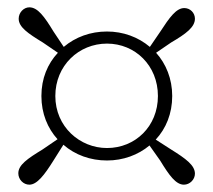

<svg xmlns="http://www.w3.org/2000/svg" viewBox="-20 -621 582 524"><path d="M131 -359C131 -442 195 -502 272 -502C349 -502 411 -442 411 -359C411 -276 349 -217 272 -217C198 -217 131 -275 131 -359ZM93 -359C93 -311 110 -271 137 -241L96 -213C55 -188 30 -171 30 -148C30 -131 44 -117 60 -117C81 -117 101 -143 126 -183L153 -226C185 -198 227 -183 272 -183C316 -183 357 -198 388 -224L417 -183C442 -142 460 -117 482 -117C498 -117 512 -131 512 -147C512 -170 487 -188 447 -213L405 -240C433 -270 450 -311 450 -359C450 -406 433 -447 406 -477L447 -505C488 -529 512 -547 512 -570C512 -586 499 -599 483 -599C461 -599 443 -574 417 -534L389 -493C357 -520 316 -535 272 -535C227 -535 186 -520 154 -493L126 -535C101 -576 83 -601 60 -601C45 -601 31 -587 31 -570C31 -547 56 -530 97 -505L138 -477C110 -447 93 -407 93 -359Z"/></svg>

Font: Noto Serif SC Light
Style: Regular
Weight: 300
Designer: Ryoko NISHIZUKA 西塚涼子 (kana & ideographs); Frank Grießhammer (Latin, Greek & Cyrillic); Wenlong ZHANG 张文龙 (bopomofo); San
Foundry: Adobe
Version: Version 2.001;hotconv 1.1.0;makeotfexe 2.6.0